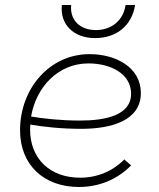

<svg xmlns="http://www.w3.org/2000/svg" viewBox="-20 -740 636 766"><path d="M295 6C375 6 448 -24 503 -80L476 -104C431 -58 369 -31 300 -31C180 -31 100 -106 100 -224L101 -243C153 -234 224 -226 304 -226C421 -226 542 -257 542 -369C542 -470 444 -524 337 -524C178 -524 60 -387 60 -220C60 -83 154 6 295 6ZM359 -588C444 -588 506 -637 519 -720H481C472 -657 423 -620 363 -620C297 -620 258 -662 264 -720H227C218 -643 274 -588 359 -588ZM104 -275C124 -392 211 -487 333 -487C421 -487 503 -446 503 -366C503 -279 399 -259 299 -259C222 -259 153 -267 104 -275Z"/></svg>

Font: Fixel Display ExtraLight
Style: Italic
Weight: 200
Italic angle: -10°
Designer: AlfaBravo + MacPaw
Foundry: Kyrylo Tkachov, Marchela Mozhyna, Serhii Makarenko, Maria Weinstein, Zakhar Kryvoshyya
Version: Version 1.210;Glyphs 3.2 (3217)